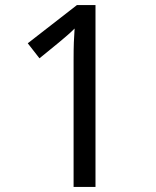

<svg xmlns="http://www.w3.org/2000/svg" viewBox="-20 -734 612 754"><path d="M355 0H269V-499Q269 -542 270 -568Q271 -594 273 -622Q257 -606 244 -595Q231 -584 211 -567L135 -505L89 -564L282 -714H355Z"/></svg>

Font: Noto Sans Balinese
Style: Regular
Weight: 400
Designer: Aditya Bayu, David Williams
Foundry: David Williams
Version: Version 2.003